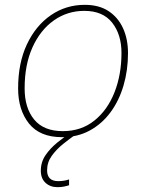

<svg xmlns="http://www.w3.org/2000/svg" viewBox="-20 -558 605 795"><path d="M237 10Q145 10 100 -46.5Q55 -103 55 -192Q55 -297 91.5 -374.5Q128 -452 190.5 -495Q253 -538 331 -538Q390 -538 429.5 -512Q469 -486 489.5 -441Q510 -396 510 -338Q510 -267 491.5 -204Q473 -141 437.5 -93Q402 -45 351.5 -17.5Q301 10 237 10ZM240 -15Q316 -15 370.5 -58.5Q425 -102 454 -175.5Q483 -249 483 -339Q483 -415 444.5 -464Q406 -513 329 -513Q259 -513 203 -473.5Q147 -434 114.5 -362Q82 -290 82 -192Q82 -111 121.5 -63Q161 -15 240 -15ZM218 217Q188 217 168.5 199Q149 181 149 149Q149 113 168.5 84.5Q188 56 217.5 32Q247 8 277 -11L292 0Q269 16 241.5 38Q214 60 194.5 87Q175 114 175 147Q175 192 221 192Q235 192 246 190Q257 188 266 185V209Q257 212 245 214.5Q233 217 218 217Z"/></svg>

Font: Noto Sans Thin
Style: Italic
Weight: 100
Italic angle: -12°
Designer: Monotype Design Team
Foundry: Monotype Imaging Inc.
Version: Version 2.013; ttfautohint (v1.8.4.7-5d5b)